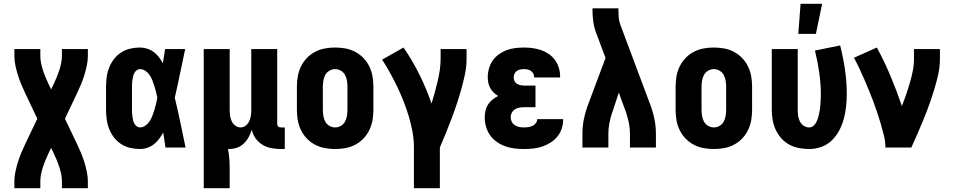

<svg xmlns="http://www.w3.org/2000/svg" viewBox="-20 -779 5040 1014"><path d="M56 215V178Q56 153 61.5 127.5Q67 102 74.5 77.5Q82 53 92 29Q102 5 113 -18L177 -152L113 -287Q102 -310 92 -334Q82 -358 74.5 -382.5Q67 -407 61.5 -432.5Q56 -458 56 -483V-520H193V-483Q193 -464 197 -445Q201 -426 207 -407.5Q213 -389 220.5 -371Q228 -353 236 -336L250 -307L264 -336Q272 -353 279.5 -371Q287 -389 293 -407.5Q299 -426 303 -445Q307 -464 307 -483V-520H444V-483Q444 -458 438.5 -432.5Q433 -407 425.5 -382.5Q418 -358 408 -334Q398 -310 387 -287L323 -152L387 -18Q398 5 408 29Q418 53 425.5 77.5Q433 102 438.5 127.5Q444 153 444 178V215H307V178Q307 159 303 140Q299 121 293 102.5Q287 84 279.5 66Q272 48 264 31L250 2L236 31Q228 48 220.5 66Q213 84 207 102.5Q201 121 197 140Q193 159 193 178V215Z M719 8Q693 8 667.5 2Q642 -4 620 -18Q598 -32 582 -53Q566 -74 556.5 -98Q547 -122 543.5 -148Q540 -174 540 -200V-320Q540 -346 543.5 -372Q547 -398 556.5 -422Q566 -446 582 -467Q598 -488 620 -502Q642 -516 667.5 -522Q693 -528 719 -528Q738 -528 757 -522Q776 -516 791.5 -504.5Q807 -493 819 -477.5Q831 -462 840 -445Q843 -464 846 -482.5Q849 -501 852 -520H958Q944 -456 931 -391.5Q918 -327 903 -263Q919 -198 932.5 -132Q946 -66 960 0H854Q851 -20 848 -39.5Q845 -59 842 -79Q832 -61 820 -45Q808 -29 792.5 -17Q777 -5 758 1.5Q739 8 719 8ZM719 -106Q735 -106 748.5 -116Q762 -126 771 -140Q780 -154 785.5 -169.5Q791 -185 796 -200.5Q801 -216 804.5 -231.5Q808 -247 811 -263Q808 -279 804 -294Q800 -309 795.5 -324Q791 -339 785 -354Q779 -369 770.5 -382Q762 -395 748.5 -404.5Q735 -414 719 -414Q710 -414 702 -408Q694 -402 689.5 -393.5Q685 -385 683 -376Q681 -367 679.5 -357.5Q678 -348 677.5 -338.5Q677 -329 677 -320V-200Q677 -191 677.5 -181.5Q678 -172 679.5 -162.5Q681 -153 683 -144Q685 -135 689.5 -126.5Q694 -118 702 -112Q710 -106 719 -106Z M1056 215V-520H1193V-200Q1193 -185 1195 -169.5Q1197 -154 1203 -140Q1209 -126 1222 -116Q1235 -106 1250 -106Q1265 -106 1277 -115Q1289 -124 1295.5 -137.5Q1302 -151 1304.5 -165.5Q1307 -180 1307 -195V-520H1444V-126Q1444 -122 1445 -118Q1446 -114 1449 -111Q1452 -108 1456 -107Q1460 -106 1464 -106H1484V8H1464Q1439 8 1414 3.5Q1389 -1 1367 -14Q1345 -27 1330 -48Q1315 -69 1310 -94Q1303 -73 1293 -54.5Q1283 -36 1267.5 -21Q1252 -6 1231.5 1Q1211 8 1190 8H1184Q1189 32 1191 57Q1193 82 1193 107V215Z M1750 8Q1722 8 1695 3Q1668 -2 1643.5 -15Q1619 -28 1600 -48Q1581 -68 1569 -93Q1557 -118 1552.5 -145Q1548 -172 1548 -200V-320Q1548 -348 1552.5 -375Q1557 -402 1569 -427Q1581 -452 1600 -472Q1619 -492 1643.5 -505Q1668 -518 1695 -523Q1722 -528 1750 -528Q1778 -528 1805 -523Q1832 -518 1856.5 -505Q1881 -492 1900 -472Q1919 -452 1931 -427Q1943 -402 1947.5 -375Q1952 -348 1952 -320V-200Q1952 -172 1947.5 -145Q1943 -118 1931 -93Q1919 -68 1900 -48Q1881 -28 1856.5 -15Q1832 -2 1805 3Q1778 8 1750 8ZM1750 -106Q1766 -106 1780.5 -114.5Q1795 -123 1802.5 -137.5Q1810 -152 1812.5 -168Q1815 -184 1815 -200V-320Q1815 -336 1812.5 -352Q1810 -368 1802.5 -382.5Q1795 -397 1780.5 -405.5Q1766 -414 1750 -414Q1734 -414 1719.5 -405.5Q1705 -397 1697.5 -382.5Q1690 -368 1687.5 -352Q1685 -336 1685 -320V-200Q1685 -184 1687.5 -168Q1690 -152 1697.5 -137.5Q1705 -123 1719.5 -114.5Q1734 -106 1750 -106Z M2303 215H2166V0Q2166 -42 2158.5 -83Q2151 -124 2139 -164Q2127 -204 2112 -242.5Q2097 -281 2079 -318.5Q2061 -356 2041 -392.5Q2021 -429 1998 -464L2111 -528Q2158 -460 2195 -385.5Q2232 -311 2259 -232Q2268 -261 2276 -290Q2284 -319 2291 -348.5Q2298 -378 2302.5 -408Q2307 -438 2307 -468V-520H2444V-468Q2444 -427 2435.5 -386.5Q2427 -346 2416 -307Q2405 -268 2392 -229Q2379 -190 2364.5 -151.5Q2350 -113 2334.5 -75.5Q2319 -38 2303 0Z M2747 8Q2722 8 2697 5Q2672 2 2648.5 -6.5Q2625 -15 2604 -29.5Q2583 -44 2568.5 -64.5Q2554 -85 2547 -109.5Q2540 -134 2540 -159Q2540 -177 2544 -194.5Q2548 -212 2557.5 -227Q2567 -242 2581 -253Q2595 -264 2611 -272Q2598 -280 2587 -290.5Q2576 -301 2569 -314Q2562 -327 2559 -341.5Q2556 -356 2556 -371Q2556 -395 2562.5 -417.5Q2569 -440 2582 -459Q2595 -478 2614.5 -492Q2634 -506 2655.5 -514Q2677 -522 2700.5 -525Q2724 -528 2747 -528Q2770 -528 2792.5 -525Q2815 -522 2837 -514.5Q2859 -507 2878 -494Q2897 -481 2910.5 -462.5Q2924 -444 2931 -422Q2938 -400 2938 -377V-370H2801V-372Q2801 -382 2796.5 -390.5Q2792 -399 2784 -404.5Q2776 -410 2766.5 -412Q2757 -414 2747 -414Q2737 -414 2727 -412Q2717 -410 2709 -404Q2701 -398 2697 -389Q2693 -380 2693 -370Q2693 -360 2697.5 -350.5Q2702 -341 2711 -336Q2720 -331 2730 -329Q2740 -327 2750 -327H2808V-213H2750Q2737 -213 2724.5 -211Q2712 -209 2701 -202.5Q2690 -196 2683.5 -184.5Q2677 -173 2677 -161Q2677 -148 2682.5 -136.5Q2688 -125 2698.5 -118Q2709 -111 2721.5 -108.5Q2734 -106 2747 -106Q2759 -106 2770 -107.5Q2781 -109 2791.5 -114Q2802 -119 2809.5 -128Q2817 -137 2817 -149V-150H2954V-145Q2954 -121 2946 -98Q2938 -75 2922.5 -56.5Q2907 -38 2886 -25Q2865 -12 2842 -4.5Q2819 3 2795 5.5Q2771 8 2747 8Z M3056 0V-74Q3056 -114 3064.5 -154Q3073 -194 3088 -232L3178 -473L3127 -609Q3117 -637 3113 -667Q3109 -697 3109 -728V-735H3246V-728Q3246 -708 3247.5 -688Q3249 -668 3256 -649L3412 -232Q3427 -194 3435.5 -154Q3444 -114 3444 -74V0H3307V-74Q3307 -101 3301.5 -128.5Q3296 -156 3287 -183V-184Q3286 -186 3285.5 -188Q3285 -190 3284 -192L3248 -290L3217 -195Q3216 -193 3215.5 -191Q3215 -189 3214 -188V-187Q3213 -185 3212.5 -183Q3212 -181 3211 -179Q3203 -153 3198 -126.5Q3193 -100 3193 -74V0Z M3750 8Q3722 8 3695 3Q3668 -2 3643.5 -15Q3619 -28 3600 -48Q3581 -68 3569 -93Q3557 -118 3552.5 -145Q3548 -172 3548 -200V-320Q3548 -348 3552.5 -375Q3557 -402 3569 -427Q3581 -452 3600 -472Q3619 -492 3643.5 -505Q3668 -518 3695 -523Q3722 -528 3750 -528Q3778 -528 3805 -523Q3832 -518 3856.5 -505Q3881 -492 3900 -472Q3919 -452 3931 -427Q3943 -402 3947.5 -375Q3952 -348 3952 -320V-200Q3952 -172 3947.5 -145Q3943 -118 3931 -93Q3919 -68 3900 -48Q3881 -28 3856.5 -15Q3832 -2 3805 3Q3778 8 3750 8ZM3750 -106Q3766 -106 3780.5 -114.5Q3795 -123 3802.5 -137.5Q3810 -152 3812.5 -168Q3815 -184 3815 -200V-320Q3815 -336 3812.5 -352Q3810 -368 3802.5 -382.5Q3795 -397 3780.5 -405.5Q3766 -414 3750 -414Q3734 -414 3719.5 -405.5Q3705 -397 3697.5 -382.5Q3690 -368 3687.5 -352Q3685 -336 3685 -320V-200Q3685 -184 3687.5 -168Q3690 -152 3697.5 -137.5Q3705 -123 3719.5 -114.5Q3734 -106 3750 -106Z M4254 8Q4227 8 4200 3Q4173 -2 4149 -15Q4125 -28 4106.5 -48.5Q4088 -69 4076.5 -94Q4065 -119 4060.5 -146Q4056 -173 4056 -200V-520H4193V-200Q4193 -184 4195 -168.5Q4197 -153 4204 -138.5Q4211 -124 4224.5 -115Q4238 -106 4254 -106Q4266 -106 4276 -114.5Q4286 -123 4291.5 -134.5Q4297 -146 4300.5 -157.5Q4304 -169 4306.5 -181Q4309 -193 4310.5 -205.5Q4312 -218 4313 -230.5Q4314 -243 4314.5 -255Q4315 -267 4315 -280Q4315 -338 4306.5 -396.5Q4298 -455 4284 -512L4417 -539Q4433 -476 4442.5 -412Q4452 -348 4452 -283Q4452 -250 4448.5 -217Q4445 -184 4436.5 -152Q4428 -120 4412.5 -90.5Q4397 -61 4373.5 -38Q4350 -15 4318.5 -3.5Q4287 8 4254 8ZM4196 -600 4208 -759H4322L4289 -600Z M4656 0Q4656 -32 4648.5 -62.5Q4641 -93 4632 -123.5Q4623 -154 4613 -184Q4603 -214 4592 -243.5Q4581 -273 4569 -302Q4557 -331 4544.5 -360Q4532 -389 4518.5 -417.5Q4505 -446 4490 -474L4611 -528Q4651 -454 4683.5 -376.5Q4716 -299 4743 -219Q4755 -249 4765.5 -279.5Q4776 -310 4785 -341Q4794 -372 4800.5 -404Q4807 -436 4807 -468V-520H4944V-468Q4944 -427 4935 -386.5Q4926 -346 4914 -306.5Q4902 -267 4888 -228Q4874 -189 4858.5 -151Q4843 -113 4826.5 -75Q4810 -37 4793 0Z"/></svg>

Font: Iosevka Term Curly Heavy
Style: Regular
Weight: 900
Designer: Belleve Invis
Foundry: Belleve Invis
Version: Version 32.3.0